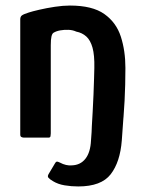

<svg xmlns="http://www.w3.org/2000/svg" viewBox="-20 -496 525 692"><path d="M66 0Q62 0 57.5 -2Q53 -4 53 -11Q53 -115 53 -218.5Q53 -322 53 -426Q53 -436 59 -440.5Q65 -445 84 -451Q96 -455 122 -461Q148 -467 177.5 -471.5Q207 -476 232 -476Q313 -476 356 -445.5Q399 -415 415.5 -364Q432 -313 432 -251Q432 -191 429 -132.5Q426 -74 420 -21Q418 -6 415 -3Q412 0 400 0Q383 0 365 0Q347 0 330 0Q318 0 314 -2Q310 -4 310 -17Q310 -20 311 -41.5Q312 -63 314 -93.5Q316 -124 317 -155.5Q318 -187 319 -213Q320 -239 320 -251Q321 -297 313.5 -324Q306 -351 291 -364.5Q276 -378 255 -382Q242 -388 226.5 -388.5Q211 -389 197 -386.5Q183 -384 173 -378Q168 -375 165.5 -364.5Q163 -354 163 -333Q163 -269 163 -185.5Q163 -102 163 -15Q163 -10 162 -5Q161 0 155 0Q132 0 110 0Q88 0 66 0ZM425 -74 419 10Q413 88 379 132Q345 176 262 176Q237 176 213 172Q189 168 171 157Q159 150 154.5 144.5Q150 139 156 130L178 93Q182 86 186 86.5Q190 87 196 90Q207 96 218 98.5Q229 101 239 100Q270 99 288 76Q306 53 308 10L314 -74Z"/></svg>

Font: Glory Thin SemiBold
Style: Regular
Weight: 600
Version: Version 1.011